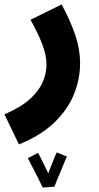

<svg xmlns="http://www.w3.org/2000/svg" viewBox="-56 -419 445 863"><path d="M29 230 -36 95Q36 64 77 27.5Q118 -9 135.5 -49Q153 -89 153 -129Q153 -171 133.5 -221.5Q114 -272 81 -330L221 -399Q261 -325 282.5 -261Q304 -197 304 -136Q304 -64 276.5 4.5Q249 73 188.5 131.5Q128 190 29 230ZM136 424Q129 409 116.5 384Q104 359 91 334Q78 309 69 292L115 268Q122 280 135.5 307.5Q149 335 161 360Q168 341 176 321Q184 301 190 286Q196 271 199 266L245 285Q241 292 234 309.5Q227 327 218 348Q209 369 201 388.5Q193 408 189 419V420Z"/></svg>

Font: Noto Sans Arabic Cond ExtBd
Style: Regular
Weight: 800
Width: 3
Designer: Monotype Design Team, Nadine Chahine, Nizar Qandah and Khaled Hosny
Foundry: Monotype Imaging Inc.
Version: Version 2.012; ttfautohint (v1.8.4.7-5d5b)